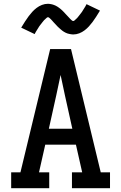

<svg xmlns="http://www.w3.org/2000/svg" viewBox="-20 -994 640 1014"><path d="M39 0V-84H88L245 -735H355L512 -84H561V0H360V-84H414L381 -230H219L186 -84H240V0ZM362 -314 323 -490Q317 -517 311.5 -544Q306 -571 300 -598Q294 -571 288.5 -544Q283 -517 277 -490L238 -314ZM366 -812Q361 -812 355.5 -813Q350 -814 345 -815Q340 -816 335.5 -817.5Q331 -819 326 -821.5Q321 -824 317 -826.5Q313 -829 309 -832Q305 -835 300.5 -839Q296 -843 292 -846.5Q288 -850 284.5 -853.5Q281 -857 277.5 -861Q274 -865 270.5 -868.5Q267 -872 263 -876.5Q259 -881 255.5 -885Q252 -889 249 -892Q246 -895 241.5 -899Q237 -903 234 -903Q229 -903 226.5 -900Q224 -897 219.5 -893.5Q215 -890 212.5 -887Q210 -884 208 -881.5Q206 -879 203.5 -876Q201 -873 198.5 -869.5Q196 -866 193 -862.5Q190 -859 187 -854.5Q184 -850 181.5 -845.5Q179 -841 175.5 -836Q172 -831 169 -825.5Q166 -820 163 -814L92 -848Q103 -866 112.5 -881Q122 -896 131.5 -908.5Q141 -921 150.5 -931.5Q160 -942 173 -952Q186 -962 201.5 -968Q217 -974 234 -974Q239 -974 244.5 -973Q250 -972 255 -971Q260 -970 264.5 -968Q269 -966 274 -964Q279 -962 283 -959Q287 -956 291 -953.5Q295 -951 299.5 -947Q304 -943 308 -939.5Q312 -936 315.5 -932Q319 -928 322.5 -924.5Q326 -921 329.5 -917Q333 -913 337 -909Q341 -905 344.5 -901Q348 -897 351 -894Q354 -891 358.5 -887Q363 -883 366 -883Q371 -883 373.5 -886Q376 -889 380.5 -892.5Q385 -896 387.5 -899Q390 -902 392 -904.5Q394 -907 396.5 -910Q399 -913 401.5 -916.5Q404 -920 407 -923.5Q410 -927 413 -931.5Q416 -936 418.5 -940.5Q421 -945 424.5 -950Q428 -955 431 -960.5Q434 -966 437 -972L508 -938Q497 -920 487.5 -905Q478 -890 468.5 -877.5Q459 -865 449.5 -854.5Q440 -844 427 -834Q414 -824 398.5 -818Q383 -812 366 -812Z"/></svg>

Font: Iosevka Etoile Medium
Style: Regular
Weight: 500
Designer: Belleve Invis
Foundry: Belleve Invis
Version: Version 22.1.2; ttfautohint (v1.8.4)